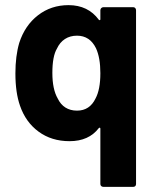

<svg xmlns="http://www.w3.org/2000/svg" viewBox="-20 -542 608 748"><path d="M371 175V-41Q371 -44 369 -44.5Q367 -45 365 -43Q326 8 251 8Q181 8 130.5 -29Q80 -66 58 -130Q40 -181 40 -256Q40 -324 55 -375Q77 -443 128 -482.5Q179 -522 247 -522Q323 -522 365 -465Q367 -463 369 -463.5Q371 -464 371 -467V-502Q371 -507 374.5 -510.5Q378 -514 383 -514H499Q504 -514 507 -510.5Q510 -507 510 -502V175Q510 180 507 183Q504 186 499 186H383Q378 186 374.5 183Q371 180 371 175ZM205 -158Q216 -135 235 -123Q254 -111 280 -111Q305 -111 323 -123Q341 -135 352 -158Q371 -193 371 -257Q371 -317 354 -354Q330 -403 280 -403Q253 -403 233 -390Q213 -377 202 -353Q184 -323 184 -258Q184 -194 205 -158Z"/></svg>

Font: Barlow GEO Bold
Style: Regular
Weight: 700
Designer: Jeremy Tribby
Foundry: Tribby Type
Version: Version 1.408